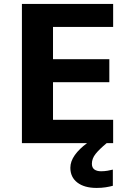

<svg xmlns="http://www.w3.org/2000/svg" viewBox="-20 -717 641 962"><path d="M440.4 103.5Q440.4 123 452.9 132.1Q465.3 141.1 486.3 141.1Q502.9 141.1 519 138.4Q535.2 135.7 545.4 132.8V213.9Q528.8 218.3 509.3 221.4Q489.7 224.6 463.9 224.6Q402.8 224.6 367.7 197.8Q332.5 170.9 332.5 123.5Q332.5 91.8 354.7 60.3Q377 28.8 416.5 0H89.8V-697.3H546.9V-582H245.6V-420.4H527.8V-305.2H245.6V-116.7H546.9V0H514.6Q477.1 31.2 458.7 54.4Q440.4 77.6 440.4 103.5Z"/></svg>

Font: Lunasima
Style: Bold
Weight: 700
Designer: The DocRepair Project, Monotype Design Team
Foundry: Google
Version: Version 2.009